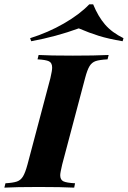

<svg xmlns="http://www.w3.org/2000/svg" viewBox="-61 -860 586 880"><path d="M215 -57Q215 -36 229.5 -29Q244 -22 283 -20L279 0Q222 -3 116 -3Q11 -3 -41 0L-36 -20Q-1 -22 16.5 -28Q34 -34 44.5 -51.5Q55 -69 65 -106L170 -502Q178 -536 178 -550Q178 -572 163.5 -579Q149 -586 111 -588L116 -608Q165 -605 273 -605Q373 -605 437 -608L432 -588Q395 -586 377.5 -580Q360 -574 349.5 -557Q339 -540 329 -502L224 -106Q215 -68 215 -57ZM82 -671 77 -685Q160 -711 232 -752.5Q304 -794 348 -840H366Q389 -784 420.5 -747.5Q452 -711 505 -685L501 -671Q436 -682 392.5 -695.5Q349 -709 300 -730Q196 -692 82 -671Z"/></svg>

Font: Playfair Display SC
Style: Bold Italic
Weight: 700
Italic angle: -14°
Designer: Claus Eggers Sørensen
Foundry: Claus Eggers Sørensen
Version: Version 1.200; ttfautohint (v1.6)